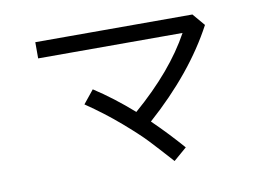

<svg xmlns="http://www.w3.org/2000/svg" viewBox="-67 -723 1133 798"><g transform="rotate(-10 500.0 -323.5)"><path d="M281.2 -327.1 326.2 -382.8Q406.2 -331.1 488.3 -258.8Q654.3 -402.3 734.4 -548.8H125V-617.2H788.1L832 -565.4Q733.4 -379.9 541 -209Q607.4 -144.5 665 -78.1L609.4 -30.3Q551.8 -94.7 519 -129.4Q486.3 -164.1 421.9 -219.7Q357.4 -275.4 281.2 -327.1Z"/></g></svg>

Font: Gothic A1
Style: Regular
Weight: 400
Designer: HanYang I&C Co.,Ltd.
Foundry: HanYang I&C Co.,Ltd.
Version: Version 2.50